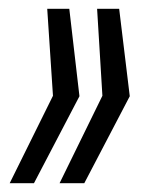

<svg xmlns="http://www.w3.org/2000/svg" viewBox="-20 -530 325 435"><path d="M115 -115 212 -313 200 -510H250L274 -312L171 -115ZM2 -115 100 -313 87 -510H137L160 -312L57 -115Z"/></svg>

Font: Saira UltraCondensed Medium
Style: Italic
Weight: 500
Width: 1
Italic angle: -12°
Designer: Hector Gatti with collaboration of the Omnibus-Type team
Foundry: Omnibus-Type
Version: Version 1.101